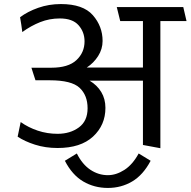

<svg xmlns="http://www.w3.org/2000/svg" viewBox="-20 -715 940 947"><path d="M500 -183Q500 -98 439 -41.5Q378 15 264 15Q204 15 152.5 -1.5Q101 -18 67 -41L82 -113Q120 -86 166.5 -70.5Q213 -55 264 -55Q326 -55 369 -86.5Q412 -118 412 -181Q412 -245 372.5 -282Q333 -319 226 -319H155Q150 -334 145 -349.5Q140 -365 135 -381H233Q317 -381 357 -418.5Q397 -456 397 -511Q397 -557 367.5 -590.5Q338 -624 275 -624Q224 -624 178.5 -606Q133 -588 90 -557Q88 -575 85 -593.5Q82 -612 79 -630Q116 -658 168.5 -676.5Q221 -695 280 -695Q390 -695 438 -640Q486 -585 486 -513Q486 -473 464 -438.5Q442 -404 408 -382H685V-611H573L556 -680H884L900 -611H771V16L685 0V-317H422Q459 -295 479.5 -261Q500 -227 500 -183ZM664 42 723 78Q686 148 632 180Q578 212 512 212Q445 212 390.5 180Q336 148 300 78L359 42Q386 96 426 122.5Q466 149 512 149Q553 149 593.5 123Q634 97 664 42Z"/></svg>

Font: Palanquin
Style: Regular
Weight: 400
Designer: Pria Ravichandran
Version: Version 1.0.4